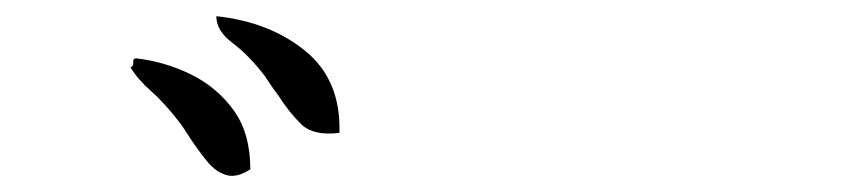

<svg xmlns="http://www.w3.org/2000/svg" viewBox="-20 -794 1040 237"><path d="M289 -585Q272 -574 259 -578Q246 -582 235.5 -595Q225 -608 215 -623Q211 -629 207.5 -634.5Q204 -640 200 -645Q182 -668 166 -682Q150 -696 141 -711Q145 -712 144.5 -717Q144 -722 148 -722Q183 -718 215 -702.5Q247 -687 268 -658.5Q289 -630 289 -585ZM399 -630Q367 -626 352 -640.5Q337 -655 323 -677Q319 -682 315 -688Q311 -694 307 -700Q287 -726 267 -741Q247 -756 247 -774Q313 -767 357 -731Q401 -695 399 -630Z"/></svg>

Font: Yuji Hentaigana Akebono
Style: Regular
Weight: 400
Designer: Kataoka Yuji
Foundry: Kinuta Font Factory
Version: Version 3.002